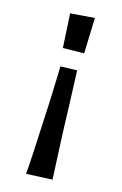

<svg xmlns="http://www.w3.org/2000/svg" viewBox="-111 -605 512 808"><g transform="rotate(15 145.0 -201.0)"><path d="M88.4 153.2Q90.2 131.6 91.9 107.3Q93.6 83 94.9 56.8Q96.2 30.6 97.5 4.3Q98.8 -22 100.1 -48.3Q101.4 -74.6 102.6 -98.4Q104.2 -125.6 105.3 -153.3Q106.4 -181 107.5 -209.4Q108.6 -237.8 109.5 -265.9Q110.4 -294 111 -321L183.4 -323Q184.6 -290.6 186 -254.2Q187.4 -217.8 189 -178.3Q190.6 -138.8 191.6 -95.2Q192.6 -63.2 194.1 -30.2Q195.6 2.8 197.1 34.7Q198.6 66.6 199.9 95.3Q201.2 124 202.4 148ZM101 -398.4 92.8 -547.2 198.6 -555.2 193.4 -399.8Z"/></g></svg>

Font: Truculenta
Style: Regular
Weight: 400
Designer: Ivan Castro, Eva Sanz & Omnibus-Type Team
Foundry: Omnibus-Type
Version: Version 1.002